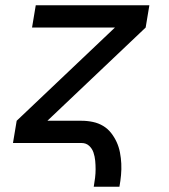

<svg xmlns="http://www.w3.org/2000/svg" viewBox="-20 -540 640 725"><path d="M334 165Q337 148 339 131.5Q341 115 341 99Q341 83 339.5 67Q338 51 333 36Q328 21 316.5 10.5Q305 0 288 0H29L43 -84L414 -436H101L115 -520H544L530 -436L159 -84H288Q310 -84 331 -79.5Q352 -75 369.5 -64.5Q387 -54 399.5 -38Q412 -22 420.5 -3.5Q429 15 433 36Q437 57 438 78Q439 99 437 121Q435 143 431 165Z"/></svg>

Font: Iosevka SS04 Md Ex Obl
Style: Regular
Weight: 500
Width: 7
Italic angle: -9°
Monospace: yes
Designer: Belleve Invis
Foundry: Belleve Invis
Version: Version 19.0.0; ttfautohint (v1.8.4)